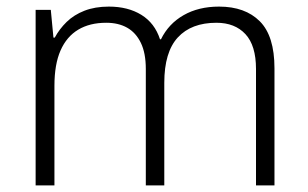

<svg xmlns="http://www.w3.org/2000/svg" viewBox="-20 -562 934 582"><path d="M644 -542Q723 -542 767.5 -497.5Q812 -453 812 -355V0H756V-353Q756 -424 724 -458.5Q692 -493 636 -493Q560 -493 519 -448.5Q478 -404 478 -311V0H422V-353Q422 -401 407 -432Q392 -463 365.5 -478Q339 -493 302 -493Q252 -493 217 -472Q182 -451 163.5 -409Q145 -367 145 -302V0H88V-532H134L142 -448H146Q160 -474 182 -495.5Q204 -517 236 -529.5Q268 -542 310 -542Q368 -542 408.5 -517Q449 -492 465 -443H468Q491 -490 536.5 -516Q582 -542 644 -542Z"/></svg>

Font: Noto Sans Armenian Light
Style: Regular
Weight: 300
Designer: Monotype Design Team
Foundry: Monotype Imaging Inc.
Version: Version 2.007